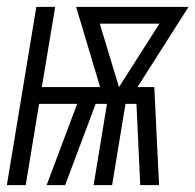

<svg xmlns="http://www.w3.org/2000/svg" viewBox="-42 -540 570 560"><path d="M-22 0 64 -520H119L80 -286H250L180 -520H508L359 -286H408L422 0H367L356 -237H324L285 0H231L270 -237H237L148 0H94L183 -237H72L33 0ZM305 -286 423 -471H249Z"/></svg>

Font: Iosevka Light Oblique
Style: Regular
Weight: 300
Italic angle: -9°
Monospace: yes
Designer: Belleve Invis
Foundry: Belleve Invis
Version: Version 32.5.0; ttfautohint (v1.8.4)